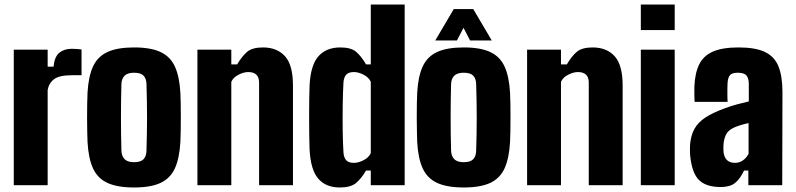

<svg xmlns="http://www.w3.org/2000/svg" viewBox="-20 -820 3523 850"><path d="M41 0V-600H191V-525H217Q221.5 -569.5 243 -586.8Q264.5 -604 298 -604Q311 -604 323 -603Q335 -602 341 -601V-487H300Q242.5 -487 219.5 -469.5Q196.5 -452 191 -422V0Z M573.5 10Q500 10 456.2 -10Q412.5 -30 392 -74.2Q371.5 -118.5 367.5 -191Q367 -208 366.2 -236.8Q365.5 -265.5 365.5 -298.5Q365.5 -331.5 366 -361.5Q366.5 -391.5 367.5 -410Q371.5 -481.5 391.8 -525.5Q412 -569.5 455.8 -589.8Q499.5 -610 573.5 -610Q648 -610 691.2 -589.5Q734.5 -569 754.5 -525Q774.5 -481 778.5 -410Q779.5 -393 780 -364Q780.5 -335 780.5 -302Q780.5 -269 780 -239.5Q779.5 -210 778.5 -191Q774.5 -119.5 754.5 -75.2Q734.5 -31 691.2 -10.5Q648 10 573.5 10ZM573.5 -102Q603 -102 615.5 -115.2Q628 -128.5 628.5 -153Q629.5 -187.5 630.2 -224.8Q631 -262 631 -300.5Q631 -339 630.2 -376.2Q629.5 -413.5 628.5 -448Q628 -472 615.5 -485Q603 -498 573.5 -498Q545 -498 531.8 -485Q518.5 -472 517.5 -448Q516.5 -413.5 516 -376Q515.5 -338.5 515.5 -300.2Q515.5 -262 516 -224.5Q516.5 -187 517.5 -153Q518.5 -128.5 531.8 -115.2Q545 -102 573.5 -102Z M854 0V-600H1004V-535H1030Q1051 -571 1074 -590.5Q1097 -610 1144 -610Q1206.5 -610 1241.8 -571Q1277 -532 1277 -441V0H1127V-454Q1127 -478 1114.8 -489.5Q1102.5 -501 1079 -501Q1059 -501 1036 -489.2Q1013 -477.5 1004 -458V0Z M1484.5 10Q1422.5 10 1388.8 -29.2Q1355 -68.5 1350.5 -159Q1349.5 -182.5 1349 -220.2Q1348.5 -258 1348.5 -300Q1348.5 -342 1349 -379.8Q1349.5 -417.5 1350.5 -441Q1355 -532 1389.8 -571Q1424.5 -610 1486.5 -610Q1534 -610 1556.8 -590.5Q1579.5 -571 1600.5 -535H1621.5V-800H1771.5V0H1621.5V-65H1600.5Q1579.5 -29 1555.8 -9.5Q1532 10 1484.5 10ZM1546.5 -99Q1567 -99 1589.8 -110.8Q1612.5 -122.5 1621.5 -142V-458Q1612.5 -477.5 1589.8 -489.2Q1567 -501 1546.5 -501Q1523.5 -501 1512.8 -489.5Q1502 -478 1500.5 -454Q1498 -410.5 1497.2 -353.5Q1496.5 -296.5 1497.2 -240.8Q1498 -185 1500.5 -146Q1502 -122 1512.8 -110.5Q1523.5 -99 1546.5 -99Z M2033 10Q1959.5 10 1915.8 -10Q1872 -30 1851.5 -74.2Q1831 -118.5 1827 -191Q1826.5 -208 1825.8 -236.8Q1825 -265.5 1825 -298.5Q1825 -331.5 1825.5 -361.5Q1826 -391.5 1827 -410Q1831 -481.5 1851.2 -525.5Q1871.5 -569.5 1915.2 -589.8Q1959 -610 2033 -610Q2107.5 -610 2150.8 -589.5Q2194 -569 2214 -525Q2234 -481 2238 -410Q2239 -393 2239.5 -364Q2240 -335 2240 -302Q2240 -269 2239.5 -239.5Q2239 -210 2238 -191Q2234 -119.5 2214 -75.2Q2194 -31 2150.8 -10.5Q2107.5 10 2033 10ZM2033 -102Q2062.5 -102 2075 -115.2Q2087.5 -128.5 2088 -153Q2089 -187.5 2089.8 -224.8Q2090.5 -262 2090.5 -300.5Q2090.5 -339 2089.8 -376.2Q2089 -413.5 2088 -448Q2087.5 -472 2075 -485Q2062.5 -498 2033 -498Q2004.5 -498 1991.2 -485Q1978 -472 1977 -448Q1976 -413.5 1975.5 -376Q1975 -338.5 1975 -300.2Q1975 -262 1975.5 -224.5Q1976 -187 1977 -153Q1978 -128.5 1991.2 -115.2Q2004.5 -102 2033 -102ZM1907 -641 1989 -780H2075L2157 -641H2061L2032 -697L2003 -641Z M2313.5 0V-600H2463.5V-535H2489.5Q2510.5 -571 2533.5 -590.5Q2556.5 -610 2603.5 -610Q2666 -610 2701.2 -571Q2736.5 -532 2736.5 -441V0H2586.5V-454Q2586.5 -478 2574.2 -489.5Q2562 -501 2538.5 -501Q2518.5 -501 2495.5 -489.2Q2472.5 -477.5 2463.5 -458V0Z M2817 -687V-800H2967V-687ZM2817 0V-600H2967V0Z M3171 8Q3104.5 8 3073.2 -24.2Q3042 -56.5 3035 -136Q3034.5 -145 3034.5 -158Q3034.5 -171 3035 -180Q3038.5 -221 3054.5 -249.8Q3070.5 -278.5 3103.2 -300Q3136 -321.5 3190 -341Q3217 -351 3242.2 -357.8Q3267.5 -364.5 3295 -371V-448Q3295 -472 3285.2 -485Q3275.5 -498 3246 -498Q3221.5 -498 3212 -487.5Q3202.5 -477 3201 -453Q3200.5 -446 3200.2 -429.2Q3200 -412.5 3200.2 -395.2Q3200.5 -378 3201 -369H3055Q3054.5 -374.5 3054 -397Q3053.5 -419.5 3054 -436Q3056.5 -496.5 3075.5 -535Q3094.5 -573.5 3136.5 -591.8Q3178.5 -610 3250 -610Q3324.5 -610 3366.8 -589.8Q3409 -569.5 3426.5 -525.8Q3444 -482 3444 -412L3443 0H3293V-65H3274Q3256 -27 3233.5 -9.5Q3211 8 3171 8ZM3234 -99Q3253.5 -99 3269 -110Q3284.5 -121 3294 -139V-275Q3276 -271.5 3259.2 -266.2Q3242.5 -261 3229 -255Q3203 -243 3193.8 -223.5Q3184.5 -204 3183 -180Q3182.5 -170.5 3182.5 -163Q3182.5 -155.5 3183 -148Q3185.5 -124 3198.2 -111.5Q3211 -99 3234 -99Z"/></svg>

Font: Big Shoulders Display Thin Black
Style: Regular
Weight: 900
Version: Version 2.002